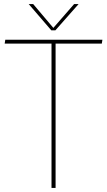

<svg xmlns="http://www.w3.org/2000/svg" viewBox="-20 -923 526 943"><path d="M233 -709H3L6 -728H483L480 -709H253V0H233ZM232 -774 121 -903H143L242 -786L344 -903H366L252 -774Z"/></svg>

Font: Murecho Thin
Style: Regular
Weight: 100
Designer: Neil Summerour
Foundry: Positype
Version: Version 1.010